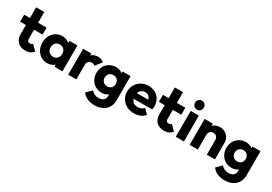

<svg xmlns="http://www.w3.org/2000/svg" viewBox="39 -1811 4422 3118"><g transform="rotate(30 2250.5 -251.5)"><path d="M316 11C390 11 433 -13 470 -55L377 -149C363 -134 347 -127 325 -127C298 -127 276 -145 276 -179V-355H435V-486H276V-687H123V-486H15V-355H123V-180C123 -61 200 11 316 11Z M729 10C783 10 830 -9 863 -40V0H1013V-486H863V-446C830 -477 783 -496 729 -496C595 -496 496 -388 496 -243C496 -98 595 10 729 10ZM651 -243C651 -310 697 -358 761 -358C825 -358 869 -311 869 -243C869 -175 825 -128 760 -128C697 -128 651 -176 651 -243Z M1121 0H1274V-267C1274 -330 1306 -361 1357 -361C1383 -361 1402 -352 1416 -338L1507 -453C1481 -482 1445 -496 1399 -496C1346 -496 1305 -479 1274 -448V-486H1121Z M1740 218C1897 218 2010 121 2010 -29V-486H1860V-453C1828 -480 1784 -496 1733 -496C1599 -496 1502 -392 1502 -256C1502 -120 1599 -15 1733 -15C1782 -15 1825 -30 1857 -56V-25C1857 43 1811 82 1735 82C1674 82 1633 60 1598 19L1504 113C1551 180 1634 218 1740 218ZM1657 -256C1657 -315 1699 -362 1762 -362C1826 -362 1866 -316 1866 -256C1866 -196 1826 -151 1762 -151C1699 -151 1657 -198 1657 -256Z M2358 11C2440 11 2509 -17 2557 -73L2473 -157C2444 -123 2405 -107 2357 -107C2296 -107 2253 -138 2237 -192L2585 -193C2590 -218 2592 -236 2592 -254C2592 -395 2490 -497 2347 -497C2199 -497 2086 -388 2086 -243C2086 -95 2200 11 2358 11ZM2237 -297C2252 -350 2292 -380 2348 -380C2403 -380 2437 -352 2449 -298Z M2918 11C2992 11 3035 -13 3072 -55L2979 -149C2965 -134 2949 -127 2927 -127C2900 -127 2878 -145 2878 -179V-355H3037V-486H2878V-687H2725V-486H2617V-355H2725V-180C2725 -61 2802 11 2918 11Z M3138 0H3291V-486H3138ZM3132 -637C3132 -590 3167 -553 3215 -553C3263 -553 3297 -590 3297 -637C3297 -684 3263 -721 3215 -721C3167 -721 3132 -684 3132 -637Z M3720 -277V0H3873V-311C3873 -411 3795 -496 3688 -496C3634 -496 3586 -478 3552 -447V-486H3399V0H3552V-277C3552 -328 3588 -362 3637 -362C3685 -362 3720 -328 3720 -277Z M4177 218C4334 218 4447 121 4447 -29V-486H4297V-453C4265 -480 4221 -496 4170 -496C4036 -496 3939 -392 3939 -256C3939 -120 4036 -15 4170 -15C4219 -15 4262 -30 4294 -56V-25C4294 43 4248 82 4172 82C4111 82 4070 60 4035 19L3941 113C3988 180 4071 218 4177 218ZM4094 -256C4094 -315 4136 -362 4199 -362C4263 -362 4303 -316 4303 -256C4303 -196 4263 -151 4199 -151C4136 -151 4094 -198 4094 -256Z"/></g></svg>

Font: MV Cash
Style: Bold
Weight: 700
Designer: Rodrigo Fuenzalida
Foundry: fragTYPE
Version: Version 1.100;Glyphs 3.1.2 (3151)